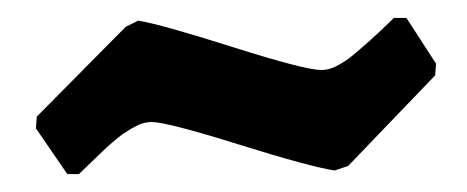

<svg xmlns="http://www.w3.org/2000/svg" viewBox="-20 -364 520 214"><path d="M149 -228Q144 -228 139 -226.5Q134 -225 128 -221.5Q122 -218 117.5 -215Q113 -212 105.5 -205.5Q98 -199 94 -195Q90 -191 81 -182.5Q72 -174 68 -170H55L20 -221L21 -234L120 -334L134 -341Q159 -337 239.5 -311.5Q320 -286 338 -286Q343 -286 348 -287.5Q353 -289 359 -292.5Q365 -296 369 -299Q373 -302 380.5 -308.5Q388 -315 392 -318.5Q396 -322 405.5 -331Q415 -340 419 -344H433L466 -293L465 -280L368 -179L353 -174Q326 -178 246 -203Q166 -228 149 -228Z"/></svg>

Font: Alegreya Sans ExtraBold
Style: Italic
Weight: 800
Italic angle: -7°
Designer: Juan Pablo del Peral
Foundry: Huerta Tipografica
Version: Version 2.007